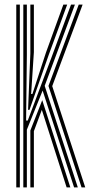

<svg xmlns="http://www.w3.org/2000/svg" viewBox="-20 -820 404 840"><path d="M82 0V-800H97.5V-580L94.2 -292.8H101.5L205.2 -568.5L290.8 -800H307.8L175.5 -444.5L320.5 0H304.2L166.5 -423.8L97.5 -252.5V0ZM51.2 0V-800H66.8V0ZM336.8 0 192 -444 324.5 -800H341.5L208.5 -443.2L353 0ZM102.8 -339.2 112.8 -586.2V-800H128.2V-591.8L116.2 -408.8H121.8L181 -589.8L257.2 -800H274L193.2 -580L109 -339.2ZM112.8 0V-249.2L164.8 -381.8L287.8 0H271.5L163 -339.5L128.2 -246V0Z"/></svg>

Font: Big Shoulders Inline Display Medium
Style: Regular
Weight: 500
Designer: Patric King
Foundry: XO Type Co
Version: Version 1.000